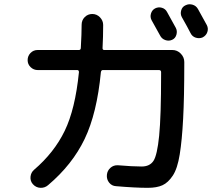

<svg xmlns="http://www.w3.org/2000/svg" viewBox="-20 -856 1040 906"><path d="M711.9 -816.4Q727.5 -824.2 744.1 -819.3Q760.7 -814.5 768.6 -798.8Q803.7 -735.4 809.6 -724.6Q817.4 -710 812.5 -692.4Q807.6 -674.8 792 -668Q776.4 -661.1 759.8 -667Q743.2 -672.9 735.4 -688.5Q701.2 -750 695.3 -760.7Q687.5 -775.4 692.4 -792Q697.3 -808.6 711.9 -816.4ZM855.5 -831.1Q871.1 -838.9 888.2 -834Q905.3 -829.1 914.1 -813.5Q951.2 -746.1 956.1 -737.3Q963.9 -721.7 958.5 -705.1Q953.1 -688.5 936.5 -679.7Q920.9 -672.9 903.8 -678.2Q886.7 -683.6 878.9 -700.2Q866.2 -725.6 837.9 -775.4Q830.1 -790 835 -807.1Q839.8 -824.2 855.5 -831.1ZM158.2 -525.4Q138.7 -525.4 124.5 -539.1Q110.4 -552.7 110.4 -572.3Q110.4 -591.8 124 -606Q137.7 -620.1 158.2 -620.1H352.5Q360.4 -620.1 361.3 -628.9Q365.2 -697.3 365.2 -739.3Q365.2 -760.7 379.9 -775.4Q394.5 -790 415.5 -790Q436.5 -790 451.7 -774.4Q466.8 -758.8 466.8 -738.3Q466.8 -682.6 463.9 -628.9Q463.9 -620.1 471.7 -620.1H793Q816.4 -620.1 833 -603Q849.6 -585.9 849.6 -563.5V-554.7Q849.6 -397.5 844.2 -295.9Q838.9 -194.3 828.1 -127.4Q817.4 -60.5 795.4 -27.3Q773.4 5.9 746.6 18.1Q719.7 30.3 677.7 30.3Q617.2 30.3 527.3 22.5Q507.8 21.5 495.1 5.9Q482.4 -9.8 484.4 -31.2Q486.3 -50.8 501 -64Q515.6 -77.1 536.1 -76.2Q605.5 -70.3 648.4 -70.3Q686.5 -70.3 704.1 -96.7Q721.7 -123 731 -215.3Q740.2 -307.6 740.2 -504.9V-515.6Q740.2 -524.4 731.4 -525.4H464.8Q458 -525.4 456.1 -515.6Q437.5 -321.3 379.4 -200.2Q321.3 -79.1 207 17.6Q191.4 31.2 170.4 30.3Q149.4 29.3 134.8 12.7Q122.1 -2 124 -22Q126 -42 140.6 -54.7Q235.4 -135.7 285.2 -238.3Q335 -340.8 352.5 -515.6Q352.5 -524.4 345.7 -525.4Z"/></svg>

Font: Rounded Mgen+ 1m medium
Style: Regular
Weight: 500
Designer: [Source Han Sans]
Ryoko NISHIZUKA  (kana & ideographs); Paul D. Hunt (Latin, Greek & Cyrillic); Wenlong ZHANG  (bopomofo
Version: Version 1.059.20150602